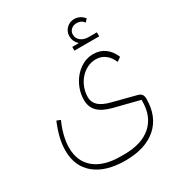

<svg xmlns="http://www.w3.org/2000/svg" viewBox="-220 -866 1158 1248"><g transform="rotate(-30 359.0 -242.0)"><path d="M355 240Q210 240 129 174Q48 108 48 -10Q48 -57 60.5 -108Q73 -159 95 -210L123 -199Q101 -150 89.5 -103Q78 -56 78 -15Q78 88 147 144.5Q216 201 341 201H368Q499 201 570.5 138Q642 75 642 -40V-50L456 -97Q384 -115 350.5 -148.5Q317 -182 317 -236Q317 -280 332.5 -321Q348 -362 375 -394Q402 -426 438.5 -445.5Q475 -465 517 -465Q567 -465 604 -438Q641 -411 661 -362L631 -341Q614 -382 584 -404.5Q554 -427 515 -427Q480 -427 449.5 -411.5Q419 -396 396.5 -370Q374 -344 361 -310Q348 -276 348 -239Q348 -201 375 -175.5Q402 -150 460 -135L634 -90Q655 -85 664 -73.5Q673 -62 673 -40Q673 93 589.5 166.5Q506 240 355 240ZM424 -573H470L471 -576Q442 -603 442 -641Q442 -676 466 -700Q490 -724 525 -724Q546 -724 565.5 -714Q585 -704 598 -687L579 -666Q560 -693 525 -693Q500 -693 483.5 -678Q467 -663 467 -640Q467 -611 490 -593Q513 -575 549 -575H610V-545H424Z"/></g></svg>

Font: IBM Plex Sans Arabic ExtraLight
Style: Regular
Weight: 200
Designer: Mike Abbink, Paul van der Laan, Pieter van Rosmalen, Wael Morcos, Khajak Apelian
Foundry: Bold Monday
Version: Version 1.1